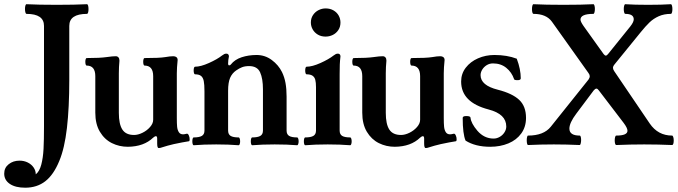

<svg xmlns="http://www.w3.org/2000/svg" viewBox="-84 -686 3220 912"><path d="M336.4 -642.6Q336.4 -633.3 334.5 -626.7Q332.5 -620.1 329.1 -620.1Q245.1 -620.1 245.1 -563V-307.1Q245.1 -174.3 233.9 -77.9Q222.7 18.6 197.8 78.1Q170.9 144 131.3 174.8Q91.8 205.6 35.6 205.6Q-10.7 205.6 -37.4 187.5Q-64 169.4 -64 138.7Q-64 110.8 -42.7 94Q-21.5 77.1 8.8 77.1Q30.3 77.1 47.9 85.9Q65.4 94.7 75.7 109.6Q85.9 124.5 85.9 142.1Q103.5 128.4 112.1 95.9Q120.6 63.5 122.8 21.2Q125 -21 125 -86.4V-124V-563Q125 -620.1 42 -620.1Q38.6 -620.1 36.6 -627.2Q34.7 -634.3 34.7 -643.6Q34.7 -652.8 36.6 -659.4Q38.6 -666 42 -666Q99.6 -663.1 185.5 -663.1Q271.5 -663.1 329.1 -666Q332.5 -666 334.5 -659.2Q336.4 -652.3 336.4 -642.6Z M662.6 -4.9V-27.8Q662.6 -39.1 656.7 -39.1Q651.4 -39.1 643.6 -32.2Q599.6 10.3 523.4 11.2Q482.4 11.2 447.3 -6.3Q412.1 -23.9 390.4 -60.3Q368.7 -96.7 368.7 -150.9V-324.2Q368.7 -374.5 327.6 -374.5Q324.7 -374.5 323 -379.6Q321.3 -384.8 321.3 -392.6Q321.3 -399.9 323 -405Q324.7 -410.2 327.6 -410.2Q391.1 -410.2 423.8 -415Q450.2 -418.9 465.8 -418.9Q473.6 -418.9 478.5 -413.6Q483.4 -408.2 483.4 -397.9Q480.5 -367.2 480.5 -337.9V-149.9Q480.5 -96.7 497.1 -70.8Q513.7 -44.9 552.7 -44.9Q571.8 -44.9 593 -55.4Q614.3 -65.9 628.9 -82.8Q643.6 -99.6 643.6 -117.2V-324.2Q643.6 -374.5 602.5 -374.5Q599.6 -374.5 597.9 -379.6Q596.2 -384.8 596.2 -392.6Q596.2 -399.9 597.9 -405Q599.6 -410.2 602.5 -410.2Q673.3 -410.2 699.7 -414.6Q714.4 -417 722.9 -418Q731.4 -418.9 739.7 -418.9Q748.5 -418.9 754.2 -414.3Q759.8 -409.7 759.8 -400.9Q755.9 -363.3 755.9 -337.9V-125Q755.9 -99.1 757.3 -84Q758.8 -68.8 765.4 -58.3Q772 -47.9 785.6 -47.9Q792 -47.9 802.7 -50.8Q808.6 -52.2 812.7 -43.2Q816.9 -34.2 816.9 -24.4Q816.9 -15.6 813.5 -15.1Q801.3 -13.2 781 -9.5Q760.7 -5.9 741.7 -1.5Q713.4 4.9 680.2 15.6Q676.8 17.1 669.4 17.1Q662.6 17.1 662.6 -4.9Z M1334.5 -14.6Q1334.5 -7.3 1332.5 -1.7Q1330.6 3.9 1327.6 3.9Q1280.3 0 1220.7 0Q1161.1 0 1113.8 3.9Q1110.8 3.9 1109.1 -1.5Q1107.4 -6.8 1107.4 -14.6Q1107.4 -22.5 1109.1 -27.8Q1110.8 -33.2 1113.8 -33.2Q1140.1 -33.2 1152.6 -40.5Q1165 -47.9 1165 -65.9V-262.2Q1165 -312.5 1151.6 -342.3Q1138.2 -372.1 1099.1 -372.1Q1079.6 -372.1 1065.7 -366.7Q1051.8 -361.3 1038.1 -351.6Q1018.6 -338.4 1009 -316.2Q999.5 -293.9 999.5 -254.9V-65.9Q999.5 -47.9 1011.5 -40.5Q1023.4 -33.2 1049.8 -33.2Q1052.7 -33.2 1054.7 -27.6Q1056.6 -22 1056.6 -14.6Q1056.6 -7.3 1054.7 -1.7Q1052.7 3.9 1049.8 3.9Q1002.4 0 942.9 0Q883.3 0 835.9 3.9Q833 3.9 831.3 -1.5Q829.6 -6.8 829.6 -14.6Q829.6 -22.5 831.3 -27.8Q833 -33.2 835.9 -33.2Q862.3 -33.2 874.8 -40.5Q887.2 -47.9 887.2 -65.9V-252.4Q887.2 -284.7 883.8 -301.3Q880.4 -317.9 870.8 -325.4Q861.3 -333 842.3 -333Q839.4 -333 837.6 -338.4Q835.9 -343.8 835.9 -351.1Q835.9 -358.9 837.6 -364Q839.4 -369.1 842.3 -369.1Q869.1 -369.1 908.4 -386.7Q947.8 -404.3 970.7 -422.4Q977.1 -427.2 981.4 -429.2Q985.8 -431.2 991.2 -431.2Q997.1 -431.2 1000.2 -427.7Q1003.4 -424.3 1003.4 -418Q999.5 -399.9 999.5 -384.8Q999.5 -375.5 1004.4 -375.5Q1009.8 -375.5 1012.7 -379.9Q1031.2 -403.3 1064 -414.1Q1096.7 -424.8 1134.8 -424.8Q1174.8 -424.8 1206.8 -401.1Q1238.8 -377.4 1255.4 -343.8Q1267.1 -319.8 1272.2 -291.7Q1277.3 -263.7 1277.3 -227.1V-65.9Q1277.3 -47.9 1289.3 -40.5Q1301.3 -33.2 1327.6 -33.2Q1330.6 -33.2 1332.5 -27.6Q1334.5 -22 1334.5 -14.6Z M1392.6 -579.1Q1392.6 -599.1 1402.8 -614.5Q1413.1 -629.9 1429.2 -637.9Q1445.3 -646 1462.4 -646Q1483.9 -646 1500 -636.7Q1516.1 -627.4 1524.7 -612.1Q1533.2 -596.7 1533.2 -579.1Q1533.2 -558.1 1522.9 -543Q1512.7 -527.8 1496.6 -520Q1480.5 -512.2 1462.4 -512.2Q1441.4 -512.2 1425.5 -521.7Q1409.7 -531.2 1401.1 -546.6Q1392.6 -562 1392.6 -579.1ZM1586.4 -14.6Q1586.4 -7.3 1584.5 -1.7Q1582.5 3.9 1579.6 3.9Q1532.2 0 1472.7 0Q1413.1 0 1365.7 3.9Q1362.8 3.9 1361.1 -1.5Q1359.4 -6.8 1359.4 -14.6Q1359.4 -22.5 1361.1 -27.8Q1362.8 -33.2 1365.7 -33.2Q1392.1 -33.2 1404.5 -40.5Q1417 -47.9 1417 -65.9V-272Q1417 -293.9 1413.6 -306.9Q1410.2 -319.8 1400.4 -326.4Q1390.6 -333 1372.1 -333Q1369.1 -333 1367.4 -338.4Q1365.7 -343.8 1365.7 -351.1Q1365.7 -358.9 1367.4 -364Q1369.1 -369.1 1372.1 -369.1Q1398.9 -369.1 1438.2 -386.7Q1477.5 -404.3 1500.5 -422.4Q1506.8 -427.2 1511.2 -429.2Q1515.6 -431.2 1521 -431.2Q1526.9 -431.2 1530 -427.7Q1533.2 -424.3 1533.2 -418Q1530.8 -397.9 1530 -379.2Q1529.3 -360.4 1529.3 -333V-65.9Q1529.3 -47.9 1541.3 -40.5Q1553.2 -33.2 1579.6 -33.2Q1582.5 -33.2 1584.5 -27.6Q1586.4 -22 1586.4 -14.6Z M1930.7 -4.9V-27.8Q1930.7 -39.1 1924.8 -39.1Q1919.4 -39.1 1911.6 -32.2Q1867.7 10.3 1791.5 11.2Q1750.5 11.2 1715.3 -6.3Q1680.2 -23.9 1658.4 -60.3Q1636.7 -96.7 1636.7 -150.9V-324.2Q1636.7 -374.5 1595.7 -374.5Q1592.8 -374.5 1591.1 -379.6Q1589.4 -384.8 1589.4 -392.6Q1589.4 -399.9 1591.1 -405Q1592.8 -410.2 1595.7 -410.2Q1659.2 -410.2 1691.9 -415Q1718.3 -418.9 1733.9 -418.9Q1741.7 -418.9 1746.6 -413.6Q1751.5 -408.2 1751.5 -397.9Q1748.5 -367.2 1748.5 -337.9V-149.9Q1748.5 -96.7 1765.1 -70.8Q1781.7 -44.9 1820.8 -44.9Q1839.8 -44.9 1861.1 -55.4Q1882.3 -65.9 1897 -82.8Q1911.6 -99.6 1911.6 -117.2V-324.2Q1911.6 -374.5 1870.6 -374.5Q1867.7 -374.5 1866 -379.6Q1864.3 -384.8 1864.3 -392.6Q1864.3 -399.9 1866 -405Q1867.7 -410.2 1870.6 -410.2Q1941.4 -410.2 1967.8 -414.6Q1982.4 -417 1991 -418Q1999.5 -418.9 2007.8 -418.9Q2016.6 -418.9 2022.2 -414.3Q2027.8 -409.7 2027.8 -400.9Q2023.9 -363.3 2023.9 -337.9V-125Q2023.9 -99.1 2025.4 -84Q2026.9 -68.8 2033.4 -58.3Q2040 -47.9 2053.7 -47.9Q2060.1 -47.9 2070.8 -50.8Q2076.7 -52.2 2080.8 -43.2Q2085 -34.2 2085 -24.4Q2085 -15.6 2081.5 -15.1Q2069.3 -13.2 2049.1 -9.5Q2028.8 -5.9 2009.8 -1.5Q1981.4 4.9 1948.2 15.6Q1944.8 17.1 1937.5 17.1Q1930.7 17.1 1930.7 -4.9Z M2127.4 -18.1Q2113.8 -50.3 2113.8 -126Q2113.8 -134.8 2130.9 -134.8Q2150.4 -134.8 2150.9 -127Q2153.3 -100.6 2183.6 -64.9Q2215.8 -27.8 2260.7 -27.8Q2275.9 -27.8 2289.8 -35.9Q2303.7 -43.9 2312.3 -57.4Q2320.8 -70.8 2320.8 -85Q2320.8 -114.7 2300 -134.8Q2279.3 -154.8 2236.8 -166Q2171.4 -183.1 2138.9 -216.1Q2106.4 -249 2106.4 -298.8Q2106.4 -335.9 2128.4 -364.5Q2150.4 -393.1 2186.5 -408.9Q2222.7 -424.8 2264.6 -424.8Q2324.2 -424.8 2370.6 -407.2Q2389.6 -356.9 2389.6 -314Q2389.6 -305.2 2374.5 -305.2Q2358.4 -305.2 2357.9 -310.1Q2346.7 -342.8 2320.8 -363.8Q2294.9 -384.8 2257.8 -384.8Q2241.2 -384.8 2227.8 -376.5Q2214.4 -368.2 2206.5 -355.2Q2198.7 -342.3 2198.7 -329.1Q2198.7 -280.3 2280.8 -259.8Q2349.6 -242.2 2382.1 -211.7Q2414.6 -181.2 2414.6 -126Q2414.6 -83.5 2392.1 -52.2Q2369.6 -21 2330.8 -4.9Q2292 11.2 2244.6 11.2Q2173.8 11.2 2127.4 -18.1Z M2418 -19.5Q2418 -28.8 2419.7 -35.4Q2421.4 -42 2424.3 -42Q2498.5 -42 2532.2 -84L2711.4 -308.1Q2717.3 -316.4 2717.3 -324.2Q2717.3 -331.1 2711.4 -338.9L2537.6 -583Q2510.7 -620.1 2450.2 -620.1Q2446.8 -620.1 2444.8 -626.7Q2442.9 -633.3 2442.9 -642.6Q2442.9 -652.3 2444.8 -659.2Q2446.8 -666 2450.2 -666Q2506.8 -663.1 2592.3 -663.1Q2677.7 -663.1 2734.4 -666Q2737.8 -666 2739.7 -659.4Q2741.7 -652.8 2741.7 -643.6Q2741.7 -634.3 2739.7 -627.2Q2737.8 -620.1 2734.4 -620.1Q2673.3 -620.1 2673.3 -592.8Q2673.3 -583.5 2687.5 -563L2783.2 -429.2Q2789.1 -421.9 2793.5 -421.9Q2798.3 -421.9 2804.2 -429.2L2909.7 -560.1Q2926.3 -581.1 2926.3 -594.2Q2926.3 -620.1 2886.2 -620.1Q2882.8 -620.1 2880.9 -626.7Q2878.9 -633.3 2878.9 -642.6Q2878.9 -652.3 2880.9 -659.2Q2882.8 -666 2886.2 -666Q2929.7 -663.1 2994.6 -663.1Q3059.1 -663.1 3102.5 -666Q3106 -666 3107.9 -659.2Q3109.9 -652.3 3109.9 -642.6Q3109.9 -633.3 3107.9 -626.7Q3106 -620.1 3102.5 -620.1Q3070.3 -620.1 3045.2 -608.9Q3020 -597.7 3001.2 -579.6Q2982.4 -561.5 2959.5 -533.2L2836.4 -381.8Q2827.6 -371.6 2827.6 -363.8Q2827.6 -356.9 2833.5 -348.1L3002.4 -99.1Q3041.5 -42 3108.4 -42Q3111.8 -42 3114 -34.9Q3116.2 -27.8 3116.2 -18.6Q3116.2 -9.8 3114.3 -3.4Q3112.3 2.9 3108.4 2.9Q3042.5 0 2976.1 0Q2910.2 0 2843.3 2.9Q2839.8 2.9 2837.9 -3.4Q2835.9 -9.8 2835.9 -19Q2835.9 -28.3 2837.9 -35.2Q2839.8 -42 2843.3 -42Q2896.5 -42 2896.5 -64.9Q2896.5 -78.1 2878.4 -102.1L2760.3 -256.8Q2753.9 -265.1 2749.5 -265.1Q2743.2 -265.1 2736.3 -256.8L2653.3 -146Q2620.6 -102.5 2620.6 -75.2Q2620.6 -42 2669.4 -42Q2672.9 -42 2674.6 -35.9Q2676.3 -29.8 2676.3 -21Q2676.3 -11.7 2674.3 -4.4Q2672.4 2.9 2669.4 2.9Q2607.9 0 2546.9 0Q2485.8 0 2424.3 2.9Q2421.4 2.9 2419.7 -3.7Q2418 -10.3 2418 -19.5Z"/></svg>

Font: JuniusX
Style: Bold
Weight: 700
Designer: Peter S. Baker
Foundry: Briery Creek Software
Version: Version 1.004